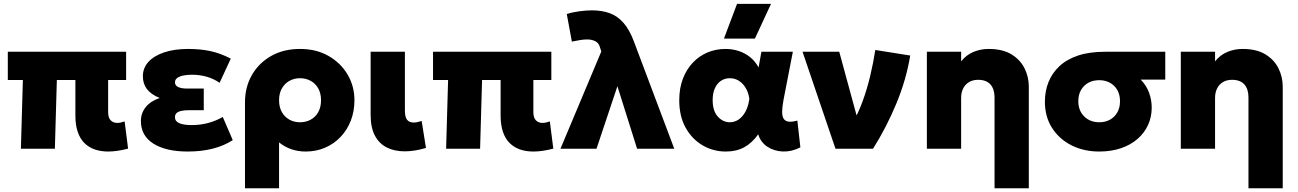

<svg xmlns="http://www.w3.org/2000/svg" viewBox="-20 -790 6894 1020"><path d="M555 15Q515 15 483 3.8Q451 -7.5 428 -30.5Q405 -53.5 392.8 -89.8Q380.5 -126 380.5 -176.5V-365H282L271.5 0H91L101.5 -365H21.5V-515H650V-365H554.5V-194.5Q554.5 -164.5 568 -150.8Q581.5 -137 603 -137Q612 -137 621.8 -139.2Q631.5 -141.5 642 -145L660.5 -0.5Q632.5 7 605.8 11Q579 15 555 15Z M977 15Q861.5 15 795 -27Q728.5 -69 728.5 -147Q728.5 -188.5 753.8 -220.5Q779 -252.5 828.5 -269.5Q783.5 -287.5 761.2 -316Q739 -344.5 739 -384.5Q739 -429 768.8 -461.5Q798.5 -494 852.8 -512Q907 -530 979 -530Q1047 -530 1100.2 -518Q1153.5 -506 1206 -478.5L1146.5 -350Q1117 -371 1079.5 -382Q1042 -393 1000.5 -393Q972.5 -393 952.2 -388.5Q932 -384 920.8 -375.2Q909.5 -366.5 909.5 -352.5Q909.5 -336 926.2 -327.8Q943 -319.5 975.5 -319.5H1062.5V-204.5H982.5Q959 -204.5 942.5 -200.8Q926 -197 917.8 -189Q909.5 -181 909.5 -167.5Q909.5 -145.5 932.5 -135.5Q955.5 -125.5 998 -125.5Q1043 -125.5 1084.2 -136.2Q1125.5 -147 1163.5 -168.5L1216.5 -45.5Q1170 -15.5 1110.2 -0.2Q1050.5 15 977 15Z M1281.5 210V-246Q1281.5 -327.5 1318.2 -391.5Q1355 -455.5 1420.8 -492.8Q1486.5 -530 1574 -530Q1660 -530 1725 -493Q1790 -456 1826.5 -394Q1863 -332 1863 -257.5Q1863 -199.5 1844 -150Q1825 -100.5 1790.2 -63.5Q1755.5 -26.5 1708 -5.8Q1660.5 15 1603.5 15Q1564 15 1528 2.8Q1492 -9.5 1462.5 -33.5V210ZM1574 -140.5Q1606 -140.5 1631.5 -154.8Q1657 -169 1671.2 -195.2Q1685.5 -221.5 1685.5 -257.5Q1685.5 -293.5 1671 -319.8Q1656.5 -346 1631 -360.2Q1605.5 -374.5 1574 -374.5Q1542.5 -374.5 1517.2 -360.2Q1492 -346 1477.2 -319.8Q1462.5 -293.5 1462.5 -257.5Q1462.5 -221.5 1477 -195.2Q1491.5 -169 1516.8 -154.8Q1542 -140.5 1574 -140.5Z M2130 14Q2075.5 14 2034.8 -6.5Q1994 -27 1971.5 -69.8Q1949 -112.5 1949 -179.5V-515H2131V-202.5Q2131 -167.5 2143 -153.2Q2155 -139 2177.5 -139Q2187 -139 2197.8 -141.2Q2208.5 -143.5 2220 -147.5L2243 -4Q2212.5 5 2184.2 9.5Q2156 14 2130 14Z M2814 15Q2774 15 2742 3.8Q2710 -7.5 2687 -30.5Q2664 -53.5 2651.8 -89.8Q2639.5 -126 2639.5 -176.5V-365H2541L2530.5 0H2350L2360.5 -365H2280.5V-515H2909V-365H2813.5V-194.5Q2813.5 -164.5 2827 -150.8Q2840.5 -137 2862 -137Q2871 -137 2880.8 -139.2Q2890.5 -141.5 2901 -145L2919.5 -0.5Q2891.5 7 2864.8 11Q2838 15 2814 15Z M2957.5 0 3174.5 -516.5 3167.5 -538Q3162 -561 3143 -570.8Q3124 -580.5 3099.5 -580.5Q3082.5 -580.5 3062 -577.2Q3041.5 -574 3018 -569L2991 -715.5Q3022.5 -725.5 3058.8 -730.2Q3095 -735 3124.5 -735Q3177.5 -735 3218.8 -720Q3260 -705 3292 -669Q3324 -633 3347.5 -570L3562 0H3364.5L3260 -332L3149 0Z M3836 15Q3769 15 3712.8 -17.8Q3656.5 -50.5 3622.5 -111.5Q3588.5 -172.5 3588.5 -257.5Q3588.5 -321.5 3608 -372Q3627.5 -422.5 3661.2 -457.8Q3695 -493 3739.2 -511.5Q3783.5 -530 3834 -530Q3871.5 -530 3904.8 -519Q3938 -508 3964.8 -486.5Q3991.5 -465 4010 -432L4025 -515H4192L4142.5 -260Q4135.5 -222 4135.2 -196.8Q4135 -171.5 4143.5 -158.8Q4152 -146 4169.8 -143.8Q4187.5 -141.5 4216 -149.5L4232 -7Q4185.5 16.5 4139 14.8Q4092.5 13 4056.8 -10.5Q4021 -34 4008 -76.5Q3976 -31 3934.2 -8Q3892.5 15 3836 15ZM3857 -140.5Q3881.5 -140.5 3902.8 -154.2Q3924 -168 3939.5 -195.5Q3955 -223 3961 -264.5Q3958.5 -282.5 3952.8 -298.8Q3947 -315 3937.8 -328.8Q3928.5 -342.5 3916.5 -352.8Q3904.5 -363 3889.8 -368.8Q3875 -374.5 3857.5 -374.5Q3830.5 -374.5 3809.8 -360.5Q3789 -346.5 3777.5 -320.5Q3766 -294.5 3766 -258.5Q3766 -201 3793.2 -170.8Q3820.5 -140.5 3857 -140.5ZM3826 -585 3895.5 -769.5H4076L3990.5 -585Z M4418.5 0 4243.5 -515H4438.5L4551.5 -100L4509 -137Q4538.5 -186 4562.2 -250.8Q4586 -315.5 4603 -386.8Q4620 -458 4630 -524.5L4815.5 -495Q4794.5 -367 4742 -240.2Q4689.5 -113.5 4618 0Z M5263.5 210V-273Q5263.5 -316.5 5241.8 -341.2Q5220 -366 5176 -366Q5148 -366 5127.8 -353.8Q5107.5 -341.5 5096.8 -320Q5086 -298.5 5086 -270V0H4904V-515H5086V-464Q5113.5 -498.5 5151.5 -514.2Q5189.5 -530 5232.5 -530Q5306 -530 5353 -501.5Q5400 -473 5422.8 -427.2Q5445.5 -381.5 5445.5 -330V210Z M5819.5 15Q5737.5 15 5672.2 -18Q5607 -51 5569 -110.5Q5531 -170 5531 -249.5Q5531 -305.5 5550 -353.5Q5569 -401.5 5607.8 -438Q5646.5 -474.5 5706.8 -494.8Q5767 -515 5850 -515H6170.5V-367H6040Q6070.5 -336 6084.5 -297.2Q6098.5 -258.5 6098.5 -218.5Q6098.5 -168.5 6079 -126Q6059.5 -83.5 6023 -51.8Q5986.5 -20 5935 -2.5Q5883.5 15 5819.5 15ZM5820 -140.5Q5852 -140.5 5876.8 -154.2Q5901.5 -168 5915.8 -193Q5930 -218 5930 -252Q5930 -303 5899 -333.5Q5868 -364 5819 -364Q5787 -364 5762.2 -350.5Q5737.5 -337 5723 -312Q5708.5 -287 5708.5 -253Q5708.5 -202.5 5739.8 -171.5Q5771 -140.5 5820 -140.5Z M6612.5 210V-273Q6612.5 -316.5 6590.8 -341.2Q6569 -366 6525 -366Q6497 -366 6476.8 -353.8Q6456.5 -341.5 6445.8 -320Q6435 -298.5 6435 -270V0H6253V-515H6435V-464Q6462.5 -498.5 6500.5 -514.2Q6538.5 -530 6581.5 -530Q6655 -530 6702 -501.5Q6749 -473 6771.8 -427.2Q6794.5 -381.5 6794.5 -330V210Z"/></svg>

Font: Geologica ExtraBold
Style: Regular
Weight: 800
Designer: Sindre Bremnes, Frode Helland
Foundry: Monokrom Skriftforlag AS
Version: Version 1.010;gftools[0.9.28]